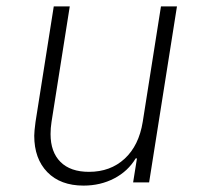

<svg xmlns="http://www.w3.org/2000/svg" viewBox="-20 -570 640 600"><path d="M483 -550H533L446 0H396L408 -75H404Q380 -35 337 -12.5Q294 10 241 10Q169 10 128 -32Q87 -74 87 -146Q87 -159 91 -189L148 -550H198L141 -189Q138 -170 138 -151Q138 -95 169 -64Q200 -33 258 -33Q325 -33 369.5 -74Q414 -115 426 -189Z"/></svg>

Font: JetBrains Mono Extra Light
Style: Italic
Weight: 200
Italic angle: -9°
Monospace: yes
Designer: Philipp Nurullin, Konstantin Bulenkov
Foundry: JetBrains
Version: 2.002